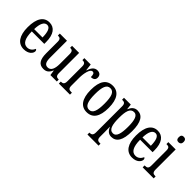

<svg xmlns="http://www.w3.org/2000/svg" viewBox="57 -1689 2859 2859"><g transform="rotate(45 1486.0 -259.5)"><path d="M231 10C333 10 378 -50 378 -91C378 -109 369 -119 358 -124C339 -81 304 -45 249 -45C173 -45 131 -114 130 -264H393V-304C393 -462 329 -546 223 -546C108 -546 42 -452 42 -264C42 -90 109 10 231 10ZM307 -313H131C134 -430 165 -496 225 -496C284 -496 306 -422 307 -313Z M646 10C700 10 741 -11 770 -82H774L786 0H921V-41H917C883 -41 855 -49 855 -109V-536H706V-495H709C743 -495 768 -486 768 -422V-215C768 -117 741 -51 676 -51C616 -51 599 -97 599 -188V-536H448V-495H452C487 -495 512 -486 512 -428V-186C512 -48 556 10 646 10Z M964 0H1198V-41H1179C1145 -41 1118 -49 1118 -108V-276C1118 -370 1143 -483 1192 -483C1223 -483 1233 -460 1233 -405C1288 -405 1312 -431 1312 -471C1312 -516 1286 -546 1233 -546C1168 -546 1137 -492 1115 -428H1112L1099 -536H965V-495H968C1003 -495 1030 -486 1030 -427V-113C1030 -50 1002 -41 967 -41H964Z M1555 10C1680 10 1746 -81 1746 -269C1746 -456 1674 -546 1558 -546C1431 -546 1366 -456 1366 -269C1366 -81 1438 10 1555 10ZM1557 -41C1483 -41 1455 -119 1455 -269C1455 -418 1482 -494 1556 -494C1631 -494 1657 -418 1657 -269C1657 -119 1631 -41 1557 -41Z M1802 236H2036V195H2019C1988 195 1958 187 1958 128V33C1958 -13 1957 -52 1956 -81H1959C1981 -25 2017 11 2075 11C2181 11 2238 -76 2238 -269C2238 -461 2181 -546 2077 -546C2015 -546 1979 -507 1956 -451H1953L1943 -536H1800V-495H1810C1844 -495 1870 -486 1870 -427V123C1870 186 1840 195 1808 195H1802ZM2058 -44C1980 -44 1958 -128 1958 -272C1958 -409 1980 -492 2058 -492C2124 -492 2149 -416 2149 -273C2149 -128 2124 -44 2058 -44Z M2512 10C2614 10 2659 -50 2659 -91C2659 -109 2650 -119 2639 -124C2620 -81 2585 -45 2530 -45C2454 -45 2412 -114 2411 -264H2674V-304C2674 -462 2610 -546 2504 -546C2389 -546 2323 -452 2323 -264C2323 -90 2390 10 2512 10ZM2588 -313H2412C2415 -430 2446 -496 2506 -496C2565 -496 2587 -422 2588 -313Z M2841 -641C2870 -641 2893 -656 2893 -698C2893 -740 2870 -755 2841 -755C2812 -755 2791 -740 2791 -698C2791 -656 2812 -641 2841 -641ZM2729 0H2961V-41H2951C2912 -41 2888 -52 2888 -115V-536H2734V-495H2744C2781 -495 2802 -484 2802 -425V-110C2802 -51 2777 -41 2739 -41H2729Z"/></g></svg>

Font: Noto Serif Ethiopic XCn
Style: Regular
Weight: 400
Width: 2
Designer: Monotype Design Team
Foundry: Monotype Imaging Inc.
Version: Version 2.102